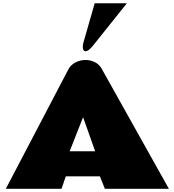

<svg xmlns="http://www.w3.org/2000/svg" viewBox="-20 -1168 1079 1188"><path d="M16.1 0 403.8 -740.2Q418 -767.1 447.8 -782Q477.5 -796.9 509.8 -796.9Q538.6 -796.9 566.2 -783.7Q593.8 -770.5 608.9 -743.2L1024.9 0H628.9L598.1 -77.1H387.2L360.8 0ZM411.1 -231.9H568.8L494.1 -442.9ZM765.1 -1147.9 555.2 -885.3Q527.8 -851.1 510.3 -851.1Q492.2 -851.1 492.2 -877.9Q492.2 -890.6 496.1 -904.3L565.9 -1147.9Z"/></svg>

Font: Rammetto One
Style: Regular
Weight: 400
Designer: Vernon Adams
Foundry: Vernon Adams
Version: Version 1.100; ttfautohint (v1.8.4.7-5d5b)